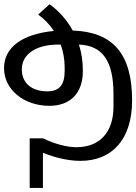

<svg xmlns="http://www.w3.org/2000/svg" viewBox="44 -534 659 928"><g transform="rotate(-90 373.0 -69.5)"><path d="M-71 -191H99C74 -129 60 -65 60 -10C60 147 168 240 352 240C576 240 683 149 690 -47C741 -75 784 -113 817 -159L767 -214C745 -183 718 -158 688 -138C673 -291 609 -379 508 -379C402 -379 326 -280 326 -160C326 -58 388 2 494 2C539 2 582 -4 622 -17C618 97 543 150 382 150H322C199 150 126 84 126 -29C126 -79 144 -139 169 -191V-255H-71ZM514 -86H494C427 -86 396 -112 396 -170C396 -243 434 -293 502 -293C576 -293 622 -224 622 -117V-105C588 -93 551 -86 514 -86Z"/></g></svg>

Font: IBM Plex Arabic
Style: Regular
Weight: 400
Designer: Mike Abbink, Paul van der Laan, Pieter van Rosmalen, Wael Morcos, Khajak Apelian
Foundry: Bold Monday
Version: Version 1.0